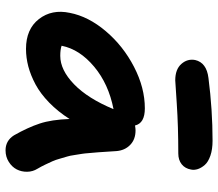

<svg xmlns="http://www.w3.org/2000/svg" viewBox="-68 -696 801 706"><g transform="rotate(90 333.0 -343.5)"><path d="M275.9 -586.9Q235.4 -586.9 215.6 -609.4Q195.8 -631.8 201.2 -660.2Q210.9 -702.1 267.1 -709Q384.3 -724.1 498 -724.1Q529.8 -724.1 553 -716.1Q576.2 -708 587.2 -695.3Q598.1 -682.6 602.3 -669.7Q606.4 -656.7 604 -645Q600.1 -623 584.5 -610.6Q568.8 -598.1 544.9 -598.1Q444.8 -598.1 361.8 -592.5Q278.8 -586.9 275.9 -586.9ZM160.2 -38.1Q87.4 -38.1 50.5 -85.7Q13.7 -133.3 27.8 -199.2Q41 -267.6 95.2 -331.5Q149.4 -395.5 226.3 -435.3Q303.2 -475.1 378.9 -475.1Q433.6 -475.1 441.9 -439Q453.6 -440.9 460 -440.9Q493.2 -440.9 513.4 -421.1Q533.7 -401.4 536.1 -370.1Q536.6 -365.2 538.3 -336.7Q540 -308.1 540.5 -303.5Q541 -298.8 543 -274.7Q544.9 -250.5 546.1 -244.4Q547.4 -238.3 550.3 -218Q553.2 -197.8 556.2 -189.2Q559.1 -180.7 563.7 -163.6Q568.4 -146.5 573.5 -135.3Q578.6 -124 585.7 -109.1Q592.8 -94.2 601.1 -80.1Q611.8 -63 612.1 -42.2Q612.3 -21.5 603.5 -4.2Q594.7 13.2 575.9 25.1Q557.1 37.1 533.2 37.1Q497.6 37.1 478 5.9Q449.2 -44.9 434.8 -88.4Q420.4 -131.8 418 -198.2Q390.6 -155.3 357.7 -123.3Q324.7 -91.3 291 -73.2Q257.3 -55.2 224.9 -46.6Q192.4 -38.1 160.2 -38.1ZM148.9 -169.9V-168.9Q163.1 -164.1 186 -164.1Q237.8 -164.1 290.3 -214.8Q342.8 -265.6 381.8 -359.9Q289.1 -341.8 225.6 -288.6Q162.1 -235.4 148.9 -169.9Z"/></g></svg>

Font: Shantell Sans Irregular
Style: Italic
Weight: 600
Italic angle: -11.31°
Designer: Stephen Nixon, Anya Danilova, Shantell Martin
Foundry: Arrow Type
Version: Version 1.006;[9816181b4]